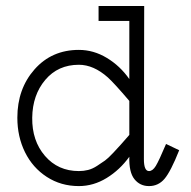

<svg xmlns="http://www.w3.org/2000/svg" viewBox="-20 -610 640 643"><path d="M413.1 -540H310.1V-589.8H462.9L461.9 -77.1Q461.9 -37.1 479 -37.1Q491.2 -37.1 501.7 -54.2Q512.2 -71.3 536.1 -127.9L580.1 -106.9Q551.8 -35.6 531 -11.2Q510.3 13.2 479 13.2Q448.7 13.2 430.2 -10Q411.6 -33.2 413.1 -85Q381.3 -41 337.2 -13.9Q293 13.2 244.1 13.2Q184.1 13.2 136.7 -17.6Q89.4 -48.3 63.7 -100.3Q38.1 -152.3 38.1 -215.8Q38.1 -312.5 95.7 -377.7Q153.3 -442.9 244.1 -442.9Q293.5 -442.9 337.9 -416Q382.3 -389.2 413.1 -345.2ZM413.1 -272Q362.8 -331.1 341.3 -350.6Q293.5 -393.1 244.1 -393.1Q174.3 -393.1 131.6 -342.5Q88.9 -292 87.9 -215.8Q86.9 -138.7 130.6 -87.9Q174.3 -37.1 244.1 -37.1Q260.3 -37.1 274.9 -40.8Q289.6 -44.4 305.4 -54.7Q321.3 -64.9 331.8 -72.5Q342.3 -80.1 359.6 -98.6Q377 -117.2 384.8 -126Q392.6 -134.8 413.1 -158.2Z"/></svg>

Font: Compagnon Roman
Style: Regular
Weight: 400
Designer: Juliette Duhe, Lea Pradine
Foundry: Velvetyne Type Foundry
Version: Version 1.000;PS 001.000;hotconv 1.0.88;makeotf.lib2.5.64775